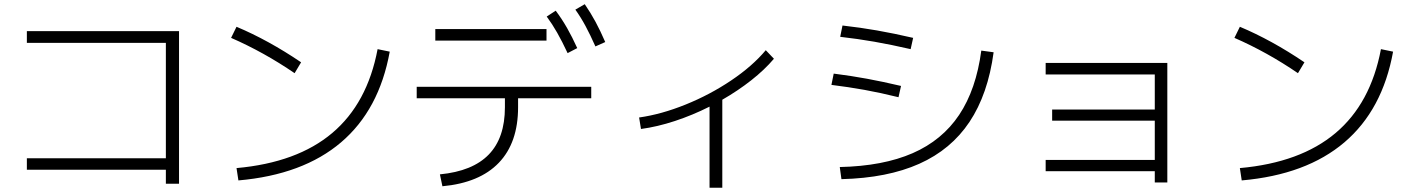

<svg xmlns="http://www.w3.org/2000/svg" viewBox="-20 -838 6602 897"><path d="M754.9 -44.9H105.5V-98.6H754.9V-637.7H105.5V-692.4H816.4V20.5H754.9Z M1744.1 -608.4 1800.8 -596.7Q1751.5 -324.7 1573.5 -173.1Q1395.5 -21.5 1093.8 4.9L1085 -52.7Q1368.2 -78.1 1532.2 -216.6Q1696.3 -355 1744.1 -608.4ZM1059.6 -661.1 1085 -712.9Q1233.9 -650.4 1386.7 -546.9L1356.4 -496.1Q1212.9 -594.2 1059.6 -661.1Z M2338.9 -336.9V-378.9H1926.8V-432.6H2742.2V-378.9H2400.4V-336.9Q2400.4 -171.4 2310.5 -77.6Q2220.7 16.1 2046.9 32.2L2035.2 -23.4Q2188 -38.1 2263.4 -116Q2338.9 -193.8 2338.9 -336.9ZM2013.7 -702.1H2533.2V-648.4H2013.7ZM2534.2 -760.7 2576.2 -788.1Q2605.5 -749 2629.4 -707Q2653.3 -665 2676.8 -613.3L2631.8 -589.8Q2606 -645 2583 -685.3Q2560.1 -725.6 2534.2 -760.7ZM2668 -793 2711.9 -818.4Q2739.7 -777.8 2762.5 -735.6Q2785.2 -693.4 2807.6 -641.6L2761.7 -621.1Q2737.3 -675.8 2715.6 -716.3Q2693.8 -756.8 2668 -793Z M3557.6 -603.5 3595.7 -563.5Q3551.8 -511.7 3489.7 -462.9Q3427.7 -414.1 3354.5 -372.1V39.1H3294.9V-339.8Q3215.3 -299.8 3133.1 -272.7Q3050.8 -245.6 2974.6 -235.4L2965.8 -289.1Q3069.8 -303.7 3183.3 -349.6Q3296.9 -395.5 3396 -462.2Q3495.1 -528.8 3557.6 -603.5Z M4564.5 -601.6 4622.1 -593.8Q4595.7 -397.9 4509.5 -268.6Q4423.3 -139.2 4274.7 -72.8Q4126 -6.3 3911.1 -1L3903.3 -57.6Q4105.5 -62 4243.7 -122.3Q4381.8 -182.6 4461.2 -301.5Q4540.5 -420.4 4564.5 -601.6ZM3864.3 -441.4 3875 -494.1Q3956.1 -483.9 4030.3 -470.2Q4104.5 -456.5 4189.5 -436.5L4177.7 -383.8Q4092.8 -404.8 4018.3 -418.2Q3943.8 -431.6 3864.3 -441.4ZM3905.3 -666 3916 -718.8Q3999 -709.5 4077.1 -695.8Q4155.3 -682.1 4246.1 -661.1L4234.4 -608.4Q4143.1 -629.4 4064.9 -643.1Q3986.8 -656.7 3905.3 -666Z M5375 -38.1H4865.2V-90.8H5375V-274.4H4895.5V-326.2H5375V-490.2H4865.2V-543.9H5433.6V14.6H5375Z M6431.6 -608.4 6488.3 -596.7Q6439 -324.7 6261 -173.1Q6083 -21.5 5781.2 4.9L5772.5 -52.7Q6055.7 -78.1 6219.7 -216.6Q6383.8 -355 6431.6 -608.4ZM5747.1 -661.1 5772.5 -712.9Q5921.4 -650.4 6074.2 -546.9L6043.9 -496.1Q5900.4 -594.2 5747.1 -661.1Z"/></svg>

Font: Pretendard JP Light
Style: Regular
Weight: 300
Designer: Base glyphs from Inter by Rasmus Andersson; Hangeul glyphs from Noto Sans CJK(Source Han Sans) by Jang Soo-young and Kan
Foundry: Kil Hyung-jin
Version: Version 1.309